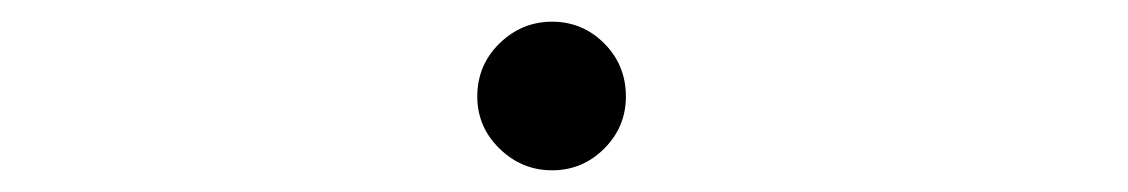

<svg xmlns="http://www.w3.org/2000/svg" viewBox="-20 -146 1040 177"><path d="M489 11Q461 11 440.5 -9Q420 -29 420 -57Q420 -86 440.5 -106Q461 -126 489 -126Q517 -126 537 -106Q557 -86 557 -57Q557 -29 537 -9Q517 11 489 11Z"/></svg>

Font: Inconsolata UltraExpanded Thin
Style: Regular
Weight: 100
Width: 9
Monospace: yes
Designer: Raph Levien, Cyreal, Brenton Simpson
Foundry: Raph Levien, Cyreal, Google
Version: Version 3.100; ttfautohint (v1.8.4.7-5d5b)